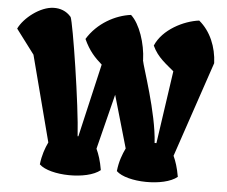

<svg xmlns="http://www.w3.org/2000/svg" viewBox="-87 -818 1038 877"><g transform="rotate(5 432.0 -379.5)"><path d="M123.5 -39.1C172.9 8.8 343.3 12.7 403.3 -37.1C396 -80.1 386.2 -108.9 375 -132.8L438.5 -385.7L507.8 -145.5C494.6 -117.7 481.4 -84.5 476.6 -39.1C525.9 8.8 696.3 12.7 756.3 -37.1C749 -79.1 739.3 -107.9 728.5 -131.3L876.5 -568.8C873.5 -643.1 844.7 -712.9 791.5 -756.8C721.2 -748 626.5 -700.7 594.7 -625C619.1 -571.3 661.1 -544.4 693.8 -515.6L645.5 -182.1H637.2C628.9 -321.8 556.6 -522.5 551.3 -554.2C551.3 -554.2 551.3 -554.7 551.8 -555.2C549.3 -630.4 520.5 -717.8 479 -755.4C408.7 -746.6 327.1 -703.6 281.2 -627.9C305.7 -574.2 332.5 -546.4 365.2 -517.6L287.6 -182.1H284.2C275.9 -324.2 217.8 -694.8 204.6 -722.7H204.1C183.1 -747.6 153.8 -757.8 124 -756.8C63 -755.4 -9.8 -698.2 -33.7 -647.9L50.8 -535.6L52.2 -530.3L153.3 -142.1C140.6 -115.2 128.4 -82.5 123.5 -39.1Z"/></g></svg>

Font: Fruktur
Style: Regular
Weight: 400
Designer: Viktoriya Grabowska
Foundry: Viktoriya Grabowska
Version: Version 1.002